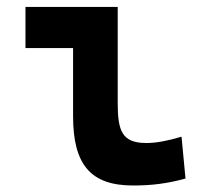

<svg xmlns="http://www.w3.org/2000/svg" viewBox="-20 -538 626 567"><path d="M373 9.8C428.7 9.8 474.6 3.9 527.8 -10.7L516.1 -134.3C473.1 -121.6 441.4 -115.7 412.1 -115.7C340.8 -115.7 327.6 -150.9 327.6 -232.9V-517.6H55.2V-396H195.8V-195.3C195.8 -51.8 247.6 9.8 373 9.8Z"/></svg>

Font: Cascadia Code
Style: Bold
Weight: 700
Monospace: yes
Designer: Aaron Bell
Foundry: Saja Typeworks
Version: Version 2404.023